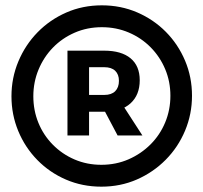

<svg xmlns="http://www.w3.org/2000/svg" viewBox="-20 -709 763 720"><path d="M360 -9Q289 -9 227.5 -35.5Q166 -62 120 -109Q74 -156 48.5 -217.5Q23 -279 23 -348Q23 -417 49 -479Q75 -541 121 -588Q167 -635 228.5 -662Q290 -689 362 -689Q433 -689 494.5 -662.5Q556 -636 602 -589.5Q648 -543 674 -481.5Q700 -420 700 -350Q700 -281 674 -219Q648 -157 601.5 -110Q555 -63 493.5 -36Q432 -9 360 -9ZM421 -201 358 -320H437L514 -201ZM360 -91Q415 -91 462 -111.5Q509 -132 544.5 -167.5Q580 -203 599.5 -250Q619 -297 619 -350Q619 -403 599.5 -449.5Q580 -496 545 -531.5Q510 -567 463 -587Q416 -607 362 -607Q307 -607 260 -586.5Q213 -566 178.5 -530.5Q144 -495 124.5 -448Q105 -401 105 -348Q105 -295 124 -248.5Q143 -202 178 -166.5Q213 -131 259.5 -111Q306 -91 360 -91ZM233 -201V-519H371Q435 -519 469.5 -490.5Q504 -462 504 -408Q504 -353 469.5 -321.5Q435 -290 371 -290H314V-201ZM314 -353H371Q398 -353 412 -367Q426 -381 426 -406Q426 -430 412 -443.5Q398 -457 371 -457H314Z"/></svg>

Font: Alexandria
Style: Bold
Weight: 700
Designer: Mohamed Gaber
Foundry: Kief Type Foundry
Version: Version 5.100